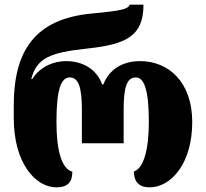

<svg xmlns="http://www.w3.org/2000/svg" viewBox="-20 -794 883 823"><path d="M221 9C274 9 290 -17 290 -58C245 -70 222 -147 222 -271C222 -409 241 -462 279 -462C316 -462 331 -421 331 -324V-180H510V-324C510 -421 524 -462 562 -462C598 -462 618 -409 618 -271C618 -151 595 -72 554 -59C554 -19 572 9 621 9C714 9 804 -94 804 -271C804 -440 705 -532 580 -532C504 -532 447 -495 423 -432H418C395 -495 338 -532 263 -532C211 -532 152 -509 118 -455H114C137 -544 192 -569 355 -586C521 -604 595 -639 595 -774H536C529 -755 502 -748 373 -736C127 -713 39 -573 39 -342V-288C39 -92 134 9 221 9Z"/></svg>

Font: Noto Serif Georgian SemiCondensed Black
Style: Regular
Weight: 900
Width: 4
Designer: Monotype Design Team, Akaki Razmadze
Foundry: Google LLC
Version: Version 2.003